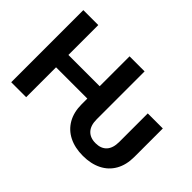

<svg xmlns="http://www.w3.org/2000/svg" viewBox="-123 -1014 1331 1331"><g transform="rotate(45 543.0 -348.5)"><path d="M512.7 -237.3V-293H206.1V0H59.6V-707H206.1V-414.1H512.7V-707H660.2V-237.3Q660.2 -177.2 689.2 -145.8Q718.3 -114.3 771.5 -114.3Q824.7 -114.3 853.3 -145.5Q881.8 -176.8 881.8 -237.3V-516.6H1029.3V-237.3Q1029.3 -159.7 997.8 -104Q966.3 -48.3 908.2 -19.3Q850.1 9.8 771.5 9.8Q692.9 9.8 634.5 -19.5Q576.2 -48.8 544.4 -104.5Q512.7 -160.2 512.7 -237.3Z"/></g></svg>

Font: Pretendard
Style: Bold
Weight: 700
Designer: Base glyphs from Inter by Rasmus Andersson; Hangeul glyphs from Noto Sans CJK(Source Han Sans) by Jang Soo-young and Kan
Foundry: Kil Hyung-jin
Version: Version 1.309